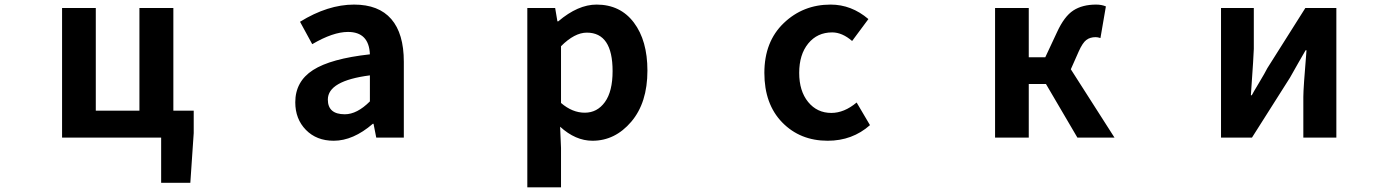

<svg xmlns="http://www.w3.org/2000/svg" viewBox="-20 -594 6040 829"><path d="M728.5 -116.2H816.4V-19.5L801.8 195.3H675.8V0H248V-559.6H393.6V-116.2H582V-559.6H728.5Z M1420.9 13.7Q1346.7 13.7 1300.8 -33.2Q1254.9 -80.1 1254.9 -152.3Q1254.9 -242.2 1331.5 -291.5Q1408.2 -340.8 1577.1 -359.4Q1573.2 -456.1 1482.4 -456.1Q1418 -456.1 1328.1 -403.3L1275.4 -500Q1395.5 -574.2 1508.8 -574.2Q1615.2 -574.2 1669.4 -511.7Q1723.6 -449.2 1723.6 -327.1V0H1604.5L1592.8 -59.6H1589.8Q1504.9 13.7 1420.9 13.7ZM1468.8 -100.6Q1521.5 -100.6 1577.1 -156.2V-268.6Q1395.5 -245.1 1395.5 -164.1Q1395.5 -100.6 1468.8 -100.6Z M2256.8 214.8V-559.6H2377L2386.7 -502H2390.6Q2475.6 -574.2 2555.7 -574.2Q2658.2 -574.2 2716.8 -496.6Q2775.4 -418.9 2775.4 -289.1Q2775.4 -150.4 2705.6 -68.4Q2635.7 13.7 2538.1 13.7Q2464.8 13.7 2398.4 -46.9L2402.3 44.9V214.8ZM2625 -287.1Q2625 -453.1 2513.7 -453.1Q2460.9 -453.1 2402.3 -394.5V-149.4Q2451.2 -107.4 2504.9 -107.4Q2558.6 -107.4 2591.8 -153.3Q2625 -199.2 2625 -287.1Z M3553.7 13.7Q3434.6 13.7 3357.4 -65.4Q3280.3 -144.5 3280.3 -279.3Q3280.3 -414.1 3363.8 -494.1Q3447.3 -574.2 3566.4 -574.2Q3656.2 -574.2 3729.5 -511.7L3659.2 -417Q3616.2 -454.1 3573.2 -454.1Q3508.8 -454.1 3469.7 -406.2Q3430.7 -358.4 3430.7 -279.3Q3430.7 -201.2 3469.2 -153.8Q3507.8 -106.4 3569.3 -106.4Q3625 -106.4 3678.7 -151.4L3736.3 -53.7Q3660.2 13.7 3553.7 13.7Z M4603.5 -294.9 4792 0H4631.8L4496.1 -231.4H4421.9V0H4276.4V-559.6H4421.9V-346.7H4493.2L4543.9 -455.1Q4575.2 -523.4 4614.3 -548.8Q4653.3 -574.2 4712.9 -574.2Q4736.3 -574.2 4754.9 -566.4L4731.4 -429.7Q4719.7 -433.6 4710.9 -433.6Q4686.5 -433.6 4670.4 -421.4Q4654.3 -409.2 4637.7 -372.1Z M5252 0V-559.6H5393.6V-382.8Q5393.6 -363.3 5380.9 -182.6H5384.8Q5389.6 -192.4 5416 -236.3Q5442.4 -280.3 5452.1 -299.8L5616.2 -559.6H5750V0H5607.4V-175.8Q5607.4 -212.9 5621.1 -377H5617.2Q5611.3 -366.2 5585.4 -321.8Q5559.6 -277.3 5549.8 -258.8L5385.7 0Z"/></svg>

Font: GenEi Gothic M Regular
Style: Bold
Weight: 700
Designer: o_tamon (Modified); [Source Han Sans]
Ryoko NISHIZUKA  (kana & ideographs); Paul D. Hunt (Latin, Greek & Cyrillic); Wenl
Version: Version 1.1a;Original Version 1.004